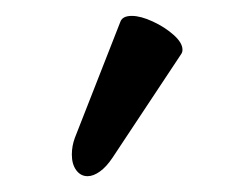

<svg xmlns="http://www.w3.org/2000/svg" viewBox="-20 -718 317 244"><path d="M123 -517.6Q115.2 -505.9 106.9 -500Q98.6 -494.1 91.3 -494.1Q82.5 -494.1 76.9 -501.7Q71.3 -509.3 71.3 -521.5Q71.3 -532.7 75.2 -543L132.8 -689.9Q135.3 -697.8 147.5 -697.8Q158.7 -697.8 174.1 -690.7Q189.5 -683.6 200.7 -673.6Q211.9 -663.6 211.9 -654.8Q211.9 -651.4 210 -648.9Z"/></svg>

Font: JuniusX
Style: Bold
Weight: 700
Designer: Peter S. Baker
Foundry: Briery Creek Software
Version: Version 1.004